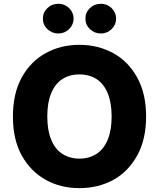

<svg xmlns="http://www.w3.org/2000/svg" viewBox="-20 -971 829 1001"><path d="M741.7 -363.8Q741.7 -244.1 695.3 -160.2Q648.9 -76.2 570.8 -33.2Q492.2 9.8 394 9.8Q295.4 9.8 217.8 -33.7Q139.2 -77.6 93.3 -160.6Q47.4 -243.2 47.4 -363.8Q47.4 -483.9 93.3 -566.9Q139.6 -650.9 217.8 -693.8Q296.4 -737.3 394 -737.3Q491.2 -737.3 570.8 -693.8Q648.9 -650.9 695.3 -566.9Q741.7 -482.9 741.7 -363.8ZM542 -483.9Q521.5 -533.7 484.4 -558.1Q446.3 -583 394 -583Q342.3 -583 304.2 -558.1Q266.6 -533.7 246.6 -483.9Q226.6 -436 226.6 -363.8Q226.6 -291.5 246.6 -243.7Q266.6 -193.8 304.2 -169.4Q343.3 -144 394 -144Q445.3 -144 484.4 -169.4Q521.5 -193.8 542 -243.7Q562 -293.5 562 -363.8Q562 -434.1 542 -483.9ZM284.2 -796.4Q251 -796.4 227.1 -819.3Q203.6 -841.3 203.6 -874Q203.6 -906.7 227.1 -928.7Q250 -951.2 284.2 -951.2Q317.4 -951.2 340.3 -928.7Q363.8 -905.3 363.8 -874Q363.8 -842.8 340.3 -819.3Q316.4 -796.4 284.2 -796.4ZM505.9 -796.4Q472.7 -796.4 448.7 -819.3Q425.3 -841.3 425.3 -874Q425.3 -906.7 448.7 -928.7Q471.7 -951.2 505.9 -951.2Q539.1 -951.2 562 -928.7Q585.4 -905.3 585.4 -874Q585.4 -842.8 562 -819.3Q538.1 -796.4 505.9 -796.4Z"/></svg>

Font: My Font
Style: Regular
Weight: 500
Designer: Rasmus Andersson
Foundry: rsms
Version: Version 0.001